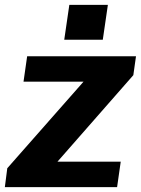

<svg xmlns="http://www.w3.org/2000/svg" viewBox="-27 -772 581 792"><path d="M3 -78 365 -489 373 -435H70L85 -540H534L523 -462L160 -48L153 -105H471L456 0H-7ZM418 -752 397 -608H238L259 -752Z"/></svg>

Font: Pathway Extreme SemiCondensed
Style: Bold Italic
Weight: 700
Width: 4
Italic angle: -8°
Version: Version 1.001;gftools[0.9.26]